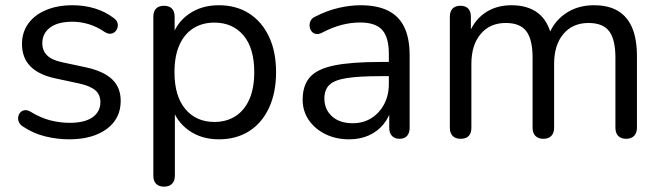

<svg xmlns="http://www.w3.org/2000/svg" viewBox="-20 -515 2490 722"><path d="M239.8 8.9Q195.2 8.9 149.8 -2.2Q104.5 -13.3 64.9 -40.1Q54.7 -46.9 50.9 -56.4Q47 -65.9 48.5 -75.5Q50 -85 56.4 -92.1Q62.8 -99.2 72.6 -100.6Q82.3 -102 93.6 -95.6Q132.5 -71.8 169.1 -62.4Q205.7 -53.1 241.8 -53.1Q298.8 -53.1 328.2 -74.1Q357.5 -95.1 357.5 -130.6Q357.5 -159.4 338.3 -175.6Q319.1 -191.8 278 -201L187 -220.5Q124.5 -234.1 93.6 -266.3Q62.7 -298.5 62.7 -349.4Q62.7 -393.7 86.5 -426.5Q110.4 -459.4 153.4 -477.3Q196.4 -495.3 252.6 -495.3Q296.6 -495.3 336.2 -483.4Q375.8 -471.5 407.5 -447.3Q417.7 -440.3 421.1 -430.8Q424.5 -421.2 422 -411.7Q419.6 -402.2 412.7 -395.7Q405.8 -389.1 396 -388.2Q386.2 -387.3 374.5 -394.3Q345.1 -414.5 314.2 -423.9Q283.3 -433.3 252.6 -433.3Q197.2 -433.3 168.1 -411.2Q139.1 -389.2 139.1 -352.7Q139.1 -324.8 156.8 -307.1Q174.5 -289.4 212.5 -281.2L303.5 -261.7Q368.5 -247.6 401.2 -217.2Q433.9 -186.7 433.9 -135.4Q433.9 -68.8 381.2 -29.9Q328.4 8.9 239.8 8.9Z M596.9 186.9Q577.5 186.9 567 176.2Q556.6 165.5 556.6 145.7V-452Q556.6 -472.4 567 -482.9Q577.5 -493.3 596.4 -493.3Q615.8 -493.3 626.2 -482.9Q636.7 -472.4 636.7 -452V-357.1L625.7 -371.2Q641.7 -428 689.3 -461.6Q736.8 -495.3 803.1 -495.3Q868.1 -495.3 916.4 -464.6Q964.6 -433.8 991.3 -377.6Q1018.1 -321.3 1018.1 -243.4Q1018.1 -166.5 991.6 -109.5Q965.1 -52.5 916.9 -21.8Q868.6 8.9 803.1 8.9Q737.3 8.9 690 -24.7Q642.7 -58.4 626.1 -113.8H637.6V145.7Q637.6 165.5 626.9 176.2Q616.3 186.9 596.9 186.9ZM786.1 -56.4Q831.6 -56.4 865.4 -78.1Q899.3 -99.8 917.7 -141.7Q936.1 -183.5 936.1 -243.4Q936.1 -334 895.5 -382Q854.8 -430 786.1 -430Q740.6 -430 706.8 -408.5Q673 -387 654.5 -345.4Q636.1 -303.8 636.1 -243.4Q636.1 -153.3 677 -104.8Q717.9 -56.4 786.1 -56.4Z M1292.7 8.9Q1242.8 8.9 1203.2 -10.8Q1163.5 -30.5 1140.8 -64.1Q1118.1 -97.8 1118.1 -139.7Q1118.1 -193.7 1145.3 -224.7Q1172.5 -255.6 1236.3 -268.8Q1300.1 -282 1409.8 -282H1455.1V-228.6H1411.4Q1329.8 -228.6 1283.5 -221.3Q1237.2 -214 1218.5 -195.7Q1199.8 -177.5 1199.8 -144.6Q1199.8 -103.7 1228.4 -77.6Q1257 -51.6 1306.5 -51.6Q1346.3 -51.6 1376.6 -70.8Q1406.9 -90 1424.5 -123.1Q1442.2 -156.2 1442.2 -198.7V-313.1Q1442.2 -374.8 1417 -402.6Q1391.8 -430.4 1334.5 -430.4Q1299.7 -430.4 1264.6 -421.3Q1229.5 -412.2 1190.9 -392Q1177.2 -385.1 1167 -387.6Q1156.7 -390 1150.8 -398.2Q1145 -406.5 1144.2 -417Q1143.4 -427.5 1148.4 -437.5Q1153.5 -447.5 1166.2 -452.9Q1209.5 -475 1252.8 -485.2Q1296.1 -495.3 1335.3 -495.3Q1398.3 -495.3 1439.3 -474.9Q1480.2 -454.5 1500.3 -412.9Q1520.4 -371.3 1520.4 -306.1V-34.8Q1520.4 -14.9 1510.7 -4Q1501 6.9 1482.5 6.9Q1464.1 6.9 1453.9 -4Q1443.7 -14.9 1443.7 -34.8V-113H1453.3Q1444.7 -75.4 1422.3 -48Q1400 -20.7 1367.1 -5.9Q1334.2 8.9 1292.7 8.9Z M1711.9 6.9Q1692.5 6.9 1682 -4Q1671.6 -14.9 1671.6 -34.8V-452Q1671.6 -472.4 1682 -482.9Q1692.5 -493.3 1711.4 -493.3Q1730.3 -493.3 1740.5 -482.9Q1750.7 -472.4 1750.7 -452V-363.7L1739.7 -377.7Q1758.6 -434.1 1801.1 -464.7Q1843.7 -495.3 1903.3 -495.3Q1965.4 -495.3 2003.7 -465.4Q2042 -435.6 2054.8 -374.4H2040.3Q2058.2 -430 2104.5 -462.7Q2150.7 -495.3 2213.4 -495.3Q2267.8 -495.3 2303.5 -474.1Q2339.2 -452.9 2357.2 -410.5Q2375.2 -368.1 2375.2 -303.3V-34.8Q2375.2 -14.9 2364.5 -4Q2353.9 6.9 2334.5 6.9Q2315.1 6.9 2304.6 -4Q2294.2 -14.9 2294.2 -34.8V-298.8Q2294.2 -366 2270.9 -397.3Q2247.7 -428.6 2193 -428.6Q2133.4 -428.6 2098.6 -387.2Q2063.7 -345.8 2063.7 -274.7V-34.8Q2063.7 -14.9 2053.2 -4Q2042.8 6.9 2023.4 6.9Q2004 6.9 1993.3 -4Q1982.7 -14.9 1982.7 -34.8V-298.8Q1982.7 -366 1959.4 -397.3Q1936.1 -428.6 1882 -428.6Q1822.4 -428.6 1787.5 -387.2Q1752.6 -345.8 1752.6 -274.7V-34.8Q1752.6 6.9 1711.9 6.9Z"/></svg>

Font: Nunito ExtraLight
Style: Regular
Weight: 200
Designer: Vernon Adams
Foundry: Vernon Adams
Version: Version 3.602